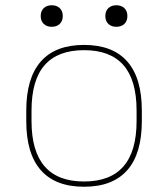

<svg xmlns="http://www.w3.org/2000/svg" viewBox="-20 -701 640 731"><path d="M300 10Q191 10 135.5 -53Q80 -116 80 -240V-280Q80 -404 135.5 -467Q191 -530 300 -530Q409 -530 464.5 -467Q520 -404 520 -280V-240Q520 -116 464.5 -53Q409 10 300 10ZM300 -10Q400 -10 450 -67.5Q500 -125 500 -240V-280Q500 -396 450 -453Q400 -510 300 -510Q200 -510 150 -453Q100 -396 100 -280V-240Q100 -125 150 -67.5Q200 -10 300 -10ZM177 -599Q158 -599 146.5 -610Q135 -621 135 -640Q135 -659 146.5 -670Q158 -681 177 -681Q196 -681 207.5 -670Q219 -659 219 -640Q219 -621 207.5 -610Q196 -599 177 -599ZM423 -599Q404 -599 392.5 -610Q381 -621 381 -640Q381 -659 392.5 -670Q404 -681 423 -681Q442 -681 453.5 -670Q465 -659 465 -640Q465 -621 453.5 -610Q442 -599 423 -599Z"/></svg>

Font: M PLUS Code Latin Expanded Thin
Style: Regular
Weight: 250
Width: 7
Designer: Coji Morishita
Foundry: UNDERFOREST DESIGN
Version: Version 1.002; ttfautohint (v1.8.3)